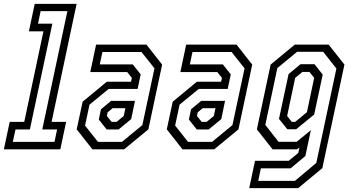

<svg xmlns="http://www.w3.org/2000/svg" viewBox="-62 -770 1838 990"><path d="M-42 0 -12 -141.5H63L162 -608.5H87L117 -750H333L204 -141.5H279L249 0ZM4 -38.5H219L232.5 -102.5H156L285.5 -712.5H147.5L134 -648H208L92 -102.5H18Z M414.5 0 333.5 -103 364 -245.5 488.5 -348.5H613.5L618 -368L594 -398.5H403.5L433.5 -540H693L774 -437L703 -103L578 0ZM443 -38.5H567L672 -125L734.5 -417.5L667.5 -502H466L452.5 -438H622.5L663.5 -386.5L647.5 -311.5H498.5L399.5 -230.5L376.5 -122.5ZM488 -102.5 447.5 -153.5 458.5 -206.5 511 -250H634L614.5 -156L549.5 -102.5ZM513.5 -141.5H539L576 -172L584.5 -212H518.5L493 -191L489 -172Z M879 0 798 -103 828.5 -245.5 953 -348.5H1078L1082.5 -368L1058.5 -398.5H868L898 -540H1157.5L1238.5 -437L1167.5 -103L1042.5 0ZM907.5 -38.5H1031.5L1136.5 -125L1199 -417.5L1132 -502H930.5L917 -438H1087L1128 -386.5L1112 -311.5H963L864 -230.5L841 -122.5ZM952.5 -102.5 912 -153.5 923 -206.5 975.5 -250H1098.5L1079 -156L1014 -102.5ZM978 -141.5H1003.5L1040.5 -172L1049 -212H983L957.5 -191L953.5 -172Z M1223 200 1253 59H1427L1476 18.5L1482 -10L1470 0H1343.5L1262.5 -103L1333.5 -437L1458 -540H1632.5L1714 -437L1600 97L1475.5 200ZM1269.5 162.5H1459L1569 70L1672.5 -416.5L1604.5 -503H1470L1368 -419L1306 -126L1374 -39H1468L1541 -99L1512.5 34.5L1436.5 98H1283ZM1419.5 -103.5 1376.5 -157 1426 -388 1487.5 -439H1559.5L1602 -385.5L1558 -179.5L1465 -103.5ZM1442.5 -141.5H1460L1520.5 -191.5L1558 -368.5L1533.5 -399H1497L1460 -368.5L1418.5 -172Z"/></svg>

Font: Tourney Condensed Regular
Style: Italic
Weight: 400
Width: 3
Italic angle: -12°
Designer: Tyler Finck
Foundry: Etcetera Type Co
Version: Version 1.010; ttfautohint (v1.8.3)